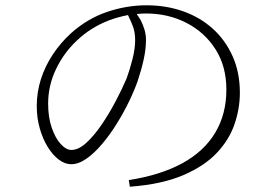

<svg xmlns="http://www.w3.org/2000/svg" viewBox="-20 -707 1040 726"><path d="M467 -26Q588 -45 670 -90Q752 -135 794 -205.5Q836 -276 836 -368Q836 -456 795 -520.5Q754 -585 685 -620.5Q616 -656 532 -656Q514 -656 497 -654Q505 -642 512 -631Q521 -613 526.5 -594.5Q532 -576 532 -556Q532 -522 523.5 -483Q515 -444 501 -402Q489 -367 468.5 -324.5Q448 -282 422 -240Q396 -198 366.5 -163Q337 -128 307 -107Q277 -86 249 -86Q226 -86 203 -103Q180 -120 161 -150.5Q142 -181 130.5 -221Q119 -261 119 -306Q119 -358 134.5 -407Q150 -456 179 -500Q208 -544 247 -580Q309 -636 383.5 -661.5Q458 -687 534 -687Q608 -687 672 -664.5Q736 -642 784 -599Q832 -556 859.5 -494.5Q887 -433 887 -356Q887 -297 867 -238Q847 -179 800 -129Q753 -79 672.5 -44.5Q592 -10 471 -1ZM464 -650Q427 -643 392 -630Q322 -603 270 -553Q221 -507 191.5 -445Q162 -383 162 -315Q162 -264 175.5 -224.5Q189 -185 209.5 -162.5Q230 -140 250 -140Q277 -140 306.5 -167Q336 -194 364.5 -236Q393 -278 417.5 -324.5Q442 -371 459 -411Q471 -444 481 -483.5Q491 -523 491 -555Q491 -586 482 -609Q475 -627 464 -650Z"/></svg>

Font: Noto Serif HK ExtraLight ExtraLight
Style: Regular
Weight: 250
Version: Version 2.003-H1;hotconv 1.1.1;makeotfexe 2.6.0